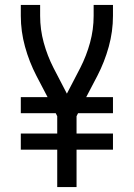

<svg xmlns="http://www.w3.org/2000/svg" viewBox="-20 -755 540 775"><path d="M211 0V-151H64V-216H211V-286L205 -298H64V-363H172L127 -449Q98 -505 81 -566.5Q64 -628 64 -691V-735H142V-691Q142 -636 156.5 -583Q171 -530 196 -481L250 -377L304 -481Q329 -530 343.5 -583Q358 -636 358 -691V-735H436V-691Q436 -628 419 -566.5Q402 -505 373 -449L328 -363H436V-298H295L289 -286V-216H436V-151H289V0Z"/></svg>

Font: Zed Sans
Style: Regular
Weight: 400
Designer: Belleve Invis
Foundry: Belleve Invis
Version: Version 1.0.0; ttfautohint (v1.8.4)